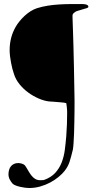

<svg xmlns="http://www.w3.org/2000/svg" viewBox="-20 -756 481 962"><path d="M43.5 164.6Q34.7 154.8 28.6 142.8Q22.5 130.9 22.5 117.2Q22.5 106 25.4 95.7Q28.3 85.4 34.2 77.9Q40 70.3 49.3 65.7Q58.6 61 71.3 61Q80.1 61 89.8 64Q99.6 66.9 105 72.8Q113.3 84.5 120.6 97.7Q127.9 110.8 136.2 121.8Q144.5 132.8 155.5 139.9Q166.5 147 182.1 147Q184.6 147 191.2 146.5Q197.8 146 199.7 146Q235.4 133.3 256.3 110.6Q277.3 87.9 288.8 58.6Q300.3 29.3 304.7 -4.6Q309.1 -38.6 312 -73.7Q314.5 -106.4 315.4 -133.5Q316.4 -160.6 316.4 -188.5Q316.4 -195.3 316.2 -201.2Q315.9 -207 315.4 -212.6Q314.9 -218.3 314.2 -224.6Q313.5 -231 312 -239.3Q311 -239.3 306.2 -240.5Q301.3 -241.7 300.3 -241.7Q295.9 -242.2 285.4 -243.2Q274.9 -244.1 263.2 -245.1Q251.5 -246.1 241.2 -246.8Q231 -247.6 226.6 -247.6Q201.2 -250.5 173.6 -262.5Q146 -274.4 121.3 -292.5Q96.7 -310.5 77.6 -334.2Q58.6 -357.9 50.3 -384.3Q45.9 -396.5 42 -411.6Q38.1 -426.8 35.2 -442.6Q32.2 -458.5 30.3 -474.4Q28.3 -490.2 28.3 -504.4Q28.3 -569.3 58.6 -621.6Q66.4 -635.3 78.1 -649.7Q89.8 -664.1 103.8 -677Q117.7 -689.9 133.3 -699.7Q148.9 -709.5 165 -714.8Q191.4 -723.1 219.2 -727.5Q247.1 -731.9 275.4 -733.6Q303.7 -735.4 332 -735.6Q360.4 -735.8 387.2 -735.8Q390.6 -735.8 396.7 -735.6Q402.8 -735.4 408.7 -734.1Q414.6 -732.9 418.7 -730Q422.9 -727.1 422.9 -722.2Q422.9 -718.8 418.7 -717Q414.6 -715.3 413.6 -714.8Q410.2 -713.9 402.6 -711.7Q395 -709.5 387 -707Q378.9 -704.6 371.6 -702.4Q364.3 -700.2 361.8 -699.2Q355 -695.3 349.1 -690.2Q343.3 -685.1 343.3 -676.8Q343.3 -672.4 343.5 -665.5Q343.8 -658.7 344.2 -643.6Q344.7 -628.4 345.7 -601.1Q346.7 -573.7 347.9 -528.3Q349.1 -482.9 350.6 -415.8Q352.1 -348.6 353.5 -253.4Q353.5 -252.4 353.5 -236.6Q353.5 -220.7 353.3 -197Q353 -173.3 352.5 -144.5Q352.1 -115.7 351.1 -88.9Q350.1 -62 348.6 -39.8Q347.2 -17.6 345.2 -6.8Q339.8 13.7 336.2 28.6Q332.5 43.5 328.1 55.9Q323.7 68.4 317.9 79.1Q312 89.8 302.7 101.6Q291 116.2 272.5 131.3Q253.9 146.5 231 158.7Q208 170.9 181.2 178.5Q154.3 186 126.5 186Q118.2 186 106.2 184.6Q94.2 183.1 82.3 180.4Q70.3 177.7 59.8 173.8Q49.3 169.9 43.5 164.6Z"/></svg>

Font: IM FELL French Canon SC
Style: Regular
Weight: 400
Designer: Igino Marini
Foundry: Igino Marini
Version: 3.00